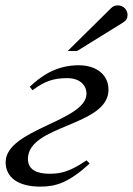

<svg xmlns="http://www.w3.org/2000/svg" viewBox="-20 -684 495 715"><path d="M232 -494H267L438 -600C450 -607 455 -616 455 -628C455 -648 439 -664 419 -664C409 -664 401 -661 394 -654ZM101 -348C147 -382 179 -393 231 -393C277 -393 302 -367 302 -335C302 -233 1 -203 1 -80C1 -23 48 11 130 11C189 11 236 -4 314 -75L302 -87C236 -41 200 -37 163 -37C121 -37 84 -50 84 -92C84 -220 384 -213 384 -350C384 -405 340 -441 273 -441C186 -441 129 -397 91 -361Z"/></svg>

Font: STIXGeneral
Style: Italic
Weight: 400
Italic angle: -16.33°
Designer: MicroPress Inc., with final additions and corrections provided by Coen Hoffman, Elsevier (retired)
Version: Version 1.1.0